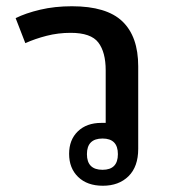

<svg xmlns="http://www.w3.org/2000/svg" viewBox="-20 -586 543 614"><path d="M422 -374V-110Q422 -53 391 -22.5Q360 8 309 8Q259 8 230 -20Q201 -48 201 -94Q201 -139 229 -166Q257 -193 304 -193Q312 -193 318 -193V-361Q318 -419 294.5 -450Q271 -481 206 -481Q166 -481 129 -471.5Q92 -462 61 -448L30 -528Q62 -544 108.5 -555Q155 -566 210 -566Q321 -566 371.5 -517.5Q422 -469 422 -374ZM308 -143Q258 -143 258 -93Q258 -43 308 -43Q357 -43 357 -93Q357 -143 308 -143Z"/></svg>

Font: Noto Sans Thai Looped Medium
Style: Regular
Weight: 500
Designer: Sasikarn Vongin, Ben Mitchell
Foundry: The Fontpad Ltd
Version: Version 1.001; ttfautohint (v1.8.4.7-5d5b)